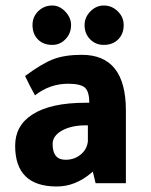

<svg xmlns="http://www.w3.org/2000/svg" viewBox="-20 -665 547 697"><path d="M437 0H327L317 -42Q315 -41 311 -37Q253 12 186 12Q35 12 35 -136Q35 -209 97 -249Q163 -292 291 -292H304V-293Q304 -333 288 -347Q272 -361 227 -361Q161 -361 107 -319Q87 -355 71 -389Q133 -435 174.5 -450.5Q216 -466 277 -466Q437 -466 437 -264ZM299 -210H292Q239 -210 205 -191Q171 -172 171 -142Q171 -85 218 -85Q250 -85 273 -104Q296 -123 299 -152ZM98 -574Q98 -604 119 -624.5Q140 -645 170 -645Q196 -645 217 -623Q238 -601 238 -574Q238 -544 218 -523Q198 -502 170 -502Q137 -502 117.5 -522Q98 -542 98 -574ZM287 -574Q287 -602 308 -623.5Q329 -645 357 -645Q386 -645 407.5 -624Q429 -603 429 -574Q429 -542 409 -522Q389 -502 357 -502Q327 -502 307 -522.5Q287 -543 287 -574Z"/></svg>

Font: Tajawal ExtraBold
Style: Regular
Weight: 800
Designer: Boutros Fonts
Foundry: Created by Boutros International 2017
Version: Version 1.700